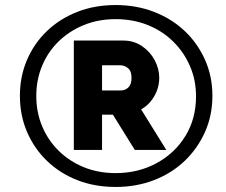

<svg xmlns="http://www.w3.org/2000/svg" viewBox="-20 -735 898 762"><path d="M439 7Q356 7 287 -20Q218 -47 167 -96Q116 -145 87.5 -211Q59 -277 59 -355Q59 -432 87.5 -498Q116 -564 167 -612.5Q218 -661 287 -688Q356 -715 439 -715Q521 -715 591 -688Q661 -661 712.5 -612.5Q764 -564 793.5 -498Q823 -432 823 -355Q823 -277 793.5 -211Q764 -145 712.5 -96Q661 -47 591 -20Q521 7 439 7ZM439 -48Q529 -48 601.5 -87.5Q674 -127 716 -195.5Q758 -264 758 -353Q758 -417 734 -472.5Q710 -528 667.5 -570Q625 -612 566.5 -635.5Q508 -659 439 -659Q370 -659 312.5 -635.5Q255 -612 212.5 -570.5Q170 -529 147 -473.5Q124 -418 124 -354Q124 -290 147 -234.5Q170 -179 212.5 -137Q255 -95 312.5 -71.5Q370 -48 439 -48ZM273 -574H470Q511 -574 543.5 -552Q576 -530 594 -496Q612 -462 612 -426Q612 -400 603 -376Q594 -352 578 -332.5Q562 -313 540 -301L640 -140H515L428 -280H385V-140H273ZM459 -376Q477 -376 489.5 -388Q502 -400 502 -426Q502 -453 488 -464.5Q474 -476 457 -476H385V-376Z"/></svg>

Font: Raleway Thin ExtraBold
Style: Italic
Weight: 800
Italic angle: -12°
Version: Version 4.026